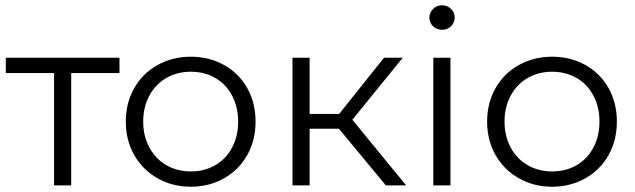

<svg xmlns="http://www.w3.org/2000/svg" viewBox="-20 -703 2406 728"><path d="M433 -426H250V0H185V-426H2V-484H433Z M703.5 5Q634 5 577.5 -27Q521 -59 489 -115Q457 -171 457 -242Q457 -313 489 -369Q521 -425 577.5 -456.5Q634 -488 703.5 -488Q773 -488 829.5 -456.5Q886 -425 917.5 -369Q949 -313 949 -242Q949 -171 917.5 -115Q886 -59 829.5 -27Q773 5 703.5 5ZM703.5 -53Q755 -53 796 -76.5Q837 -100 860 -143.5Q883 -187 883 -242Q883 -297 860 -340.5Q837 -384 796 -407.5Q755 -431 703.5 -431Q652 -431 611 -407.5Q570 -384 546.5 -340.5Q523 -297 523 -242Q523 -187 546.5 -143.5Q570 -100 611 -76.5Q652 -53 703.5 -53Z M1265 -215H1154V0H1089V-484H1154V-271H1266L1436 -484H1507L1316 -249L1520 0H1443Z M1623 -484H1688V0H1623ZM1608 -637Q1608 -655 1622 -669Q1636 -683 1656 -683Q1676 -683 1690 -669.5Q1704 -656 1704 -638Q1704 -617 1690 -603.5Q1676 -590 1656 -590Q1636 -590 1622 -603.5Q1608 -617 1608 -637Z M2073.5 5Q2004 5 1947.5 -27Q1891 -59 1859 -115Q1827 -171 1827 -242Q1827 -313 1859 -369Q1891 -425 1947.5 -456.5Q2004 -488 2073.5 -488Q2143 -488 2199.5 -456.5Q2256 -425 2287.5 -369Q2319 -313 2319 -242Q2319 -171 2287.5 -115Q2256 -59 2199.5 -27Q2143 5 2073.5 5ZM2073.5 -53Q2125 -53 2166 -76.5Q2207 -100 2230 -143.5Q2253 -187 2253 -242Q2253 -297 2230 -340.5Q2207 -384 2166 -407.5Q2125 -431 2073.5 -431Q2022 -431 1981 -407.5Q1940 -384 1916.5 -340.5Q1893 -297 1893 -242Q1893 -187 1916.5 -143.5Q1940 -100 1981 -76.5Q2022 -53 2073.5 -53Z"/></svg>

Font: Montserrat Ace
Style: Regular
Weight: 400
Designer: Julieta Ulanovsky
Foundry: Julieta Ulanovsky
Version: Version 1